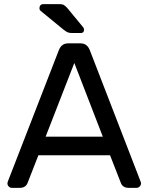

<svg xmlns="http://www.w3.org/2000/svg" viewBox="-20 -910 720 930"><path d="M166 -158 114 -25Q105 0 75 0H38Q29 0 22.5 -6.5Q16 -13 16 -22Q16 -27 20 -36L265 -667Q278 -700 310 -700H370Q402 -700 415 -667L659 -36Q663 -27 663 -22Q663 -13 656.5 -6.5Q650 0 641 0H604Q574 0 565 -25L513 -158ZM478 -248 340 -605 201 -248ZM387 -766Q387 -750 371 -750H329Q315 -750 306.5 -754Q298 -758 287 -767L176 -858Q171 -863 171 -870Q171 -879 176 -884.5Q181 -890 190 -890H269Q281 -890 288 -886.5Q295 -883 306 -871L382 -779Q387 -774 387 -766Z"/></svg>

Font: Contemporary
Style: Regular
Weight: 400
Designer: Victor Tran
Foundry: Victor Tran
Version: Version 1.100